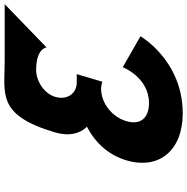

<svg xmlns="http://www.w3.org/2000/svg" viewBox="-8 -874 897 922"><g transform="rotate(-90 441.0 -413.5)"><path d="M673.8 -639C673.8 -639 669.7 -689 565.7 -689C512.7 -689 452.3 -651 436.6 -598C418.7 -538 454.6 -494 504.6 -494H545.6L509 -371C509 -371 494.8 -377 474.8 -377C408.8 -377 340.9 -327 319.7 -256C298.9 -186 337.3 -147 406.3 -147C530.3 -147 578.8 -273 578.8 -273L727.5 -188C727.5 -188 611 15 357 15C180 15 84.7 -98 131.7 -256C157.6 -343 217.4 -406 293 -445C258.4 -480 245.9 -532 266.2 -600C349.2 -879 451.6 -840 608.6 -840H881.6Z"/></g></svg>

Font: Hussar
Style: BdOblThree
Weight: 700
Foundry: Cannot Into Space Fonts
Version: Version 2.00